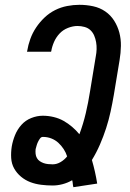

<svg xmlns="http://www.w3.org/2000/svg" viewBox="-20 -763 540 798"><path d="M285 15Q283 8 282.5 0.5Q282 -7 280 -14Q261 -3 240 2.5Q219 8 199 8Q175 8 151 5Q127 2 106 -6Q85 -14 67.5 -28.5Q50 -43 39 -62.5Q28 -82 26.5 -106Q25 -130 29 -155Q33 -178 42.5 -201.5Q52 -225 69 -244Q86 -263 110 -272.5Q134 -282 158 -282Q181 -282 203.5 -276.5Q226 -271 244.5 -260.5Q263 -250 279.5 -236Q296 -222 310 -205Q326 -248 336.5 -292.5Q347 -337 354 -382L378 -528Q381 -543 381.5 -558Q382 -573 379.5 -587.5Q377 -602 371.5 -615Q366 -628 356 -637.5Q346 -647 331.5 -651Q317 -655 302 -655Q283 -655 262.5 -647Q242 -639 227.5 -623.5Q213 -608 204.5 -588.5Q196 -569 193 -550L192 -548H92L93 -551Q97 -576 106 -601Q115 -626 130 -648.5Q145 -671 165 -690Q185 -709 209 -721Q233 -733 259 -738Q285 -743 310 -743Q339 -743 367 -737Q395 -731 417.5 -715.5Q440 -700 454.5 -677Q469 -654 476 -627.5Q483 -601 482.5 -572Q482 -543 477 -513L453 -368Q447 -333 439.5 -298.5Q432 -264 421 -230Q410 -196 395.5 -162.5Q381 -129 362 -98Q369 -74 374.5 -49.5Q380 -25 384 0ZM199 -80Q216 -80 232 -89.5Q248 -99 259 -113Q254 -129 244.5 -143.5Q235 -158 222.5 -169.5Q210 -181 193.5 -187.5Q177 -194 158 -194Q151 -194 146 -187Q141 -180 137.5 -172.5Q134 -165 132 -157.5Q130 -150 128 -143Q127 -133 128 -123.5Q129 -114 133.5 -106Q138 -98 145.5 -93Q153 -88 161.5 -85Q170 -82 180 -81Q190 -80 199 -80Z"/></svg>

Font: Iosevka Semibold
Style: Italic
Weight: 600
Italic angle: -9°
Monospace: yes
Designer: Belleve Invis
Foundry: Belleve Invis
Version: Version 32.5.0; ttfautohint (v1.8.4)